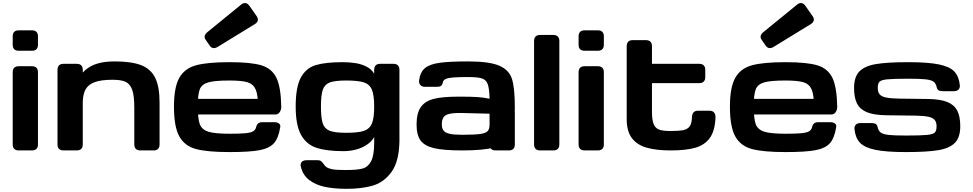

<svg xmlns="http://www.w3.org/2000/svg" viewBox="-20 -977 6319 1247"><path d="M101.6 -546.9H187.5Q206.5 -546.9 216.6 -536.9Q226.6 -526.9 226.6 -507.8V-39.1Q226.6 -20 216.6 -10Q206.5 0 187.5 0H101.6Q82.5 0 72.5 -10Q62.5 -20 62.5 -39.1V-507.8Q62.5 -526.9 72.5 -536.9Q82.5 -546.9 101.6 -546.9ZM100.1 -779.9H189Q207.1 -779.9 216.8 -769.9Q226.6 -759.9 226.6 -740.8V-686.5Q226.6 -667.5 216.8 -657.5Q207.1 -647.5 189 -647.5H100.1Q81.9 -647.5 72.2 -657.5Q62.5 -667.5 62.5 -686.5V-740.8Q62.5 -759.9 72.2 -769.9Q81.9 -779.9 100.1 -779.9Z M353.5 -39.1V-523.4Q353.5 -542.5 363.5 -552.5Q373.5 -562.5 392.6 -562.5H478.5Q497.6 -562.5 507.6 -552.5Q517.6 -542.5 517.6 -523.4V-39.1Q517.6 -20 507.6 -10Q497.6 0 478.5 0H392.6Q373.5 0 363.5 -10Q353.5 -20 353.5 -39.1ZM852.2 -39.1V-278.2Q852.2 -354.8 838.8 -393.2Q825.3 -431.6 796.1 -445.3Q767 -459 712.6 -459Q637 -459 594.8 -443.5Q552.5 -427.9 534.9 -394.6Q517.3 -361.3 517.3 -304.2L476.3 -443.8Q499.8 -491.5 533.1 -521Q566.4 -550.5 613.1 -564.3Q659.8 -578.1 724.3 -578.1Q832.9 -578.1 895.8 -554.1Q958.7 -530 987.5 -472.6Q1016.3 -415.1 1016.3 -312.5V-39.1Q1016.3 -20 1006.6 -10Q996.9 0 978.7 0H891.3Q872.3 0 862.3 -10Q852.2 -20 852.2 -39.1Z M1109.9 -284.2Q1109.9 -410.3 1144.5 -471.6Q1179.2 -532.9 1253.5 -553.1Q1327.7 -573.2 1470.6 -573.2Q1609.7 -573.2 1677.6 -552.8Q1745.5 -532.3 1775 -472.3Q1804.4 -412.2 1806.7 -283.9Q1807.1 -264.9 1797 -249.3Q1786.8 -233.6 1769.1 -233.6H1694.3Q1682.7 -233.6 1673.9 -241.3Q1665 -248.9 1660.3 -260.9Q1655.6 -272.9 1655.6 -285.2Q1655.8 -361 1640.4 -396.1Q1625.1 -431.2 1587.8 -442.6Q1550.6 -454.1 1470.6 -454.1Q1373.5 -454.1 1331.8 -441.8Q1290.1 -429.6 1277.3 -396.5Q1264.6 -363.4 1264.6 -287.1Q1264.6 -206.3 1277.5 -170.9Q1290.4 -135.5 1332.1 -122Q1373.7 -108.4 1470.6 -108.4Q1538.3 -108.4 1573.2 -111.7Q1608.2 -115 1624 -124.2Q1639.7 -133.3 1643.6 -152.1Q1647.7 -168.1 1657 -175.7Q1666.4 -183.4 1682.7 -183.4H1761.1Q1781 -183.4 1791.7 -175.2Q1802.3 -167 1800.2 -152.1Q1789.1 -80.7 1759.5 -47.2Q1730 -13.8 1665.3 -1.5Q1600.7 10.7 1470.6 10.7Q1326.5 10.7 1252.7 -9.1Q1178.9 -29 1144.4 -91.4Q1109.9 -153.8 1109.9 -284.2ZM1188.9 -335H1742.3Q1757.6 -335 1766.1 -329.7Q1774.6 -324.4 1778 -313.7Q1781.3 -303 1781.3 -284.2Q1781.3 -278.2 1781 -271.2Q1780.7 -256.6 1778 -249Q1775.3 -241.4 1768.3 -237.4Q1761.2 -233.4 1748.1 -233.4H1188.9Q1173.5 -233.4 1165 -238.7Q1156.5 -243.9 1153.2 -254.6Q1149.8 -265.3 1149.8 -284.2Q1149.8 -303 1153.2 -313.7Q1156.5 -324.4 1165 -329.7Q1173.5 -335 1188.9 -335ZM1599.8 -939.4 1645.6 -874.1Q1657.1 -858.2 1654.3 -844.2Q1651.5 -830.3 1634.3 -819.9L1394.2 -672.7Q1378.2 -663 1365.5 -664.7Q1352.7 -666.4 1343.5 -678.8L1315.8 -718.6Q1306.8 -731 1309.6 -743.6Q1312.3 -756.2 1326.7 -768.1L1545.1 -946.3Q1560.2 -959 1574.4 -957.1Q1588.6 -955.3 1599.8 -939.4Z M1933.6 104.1Q1929.3 85.5 1939.9 74.6Q1950.5 63.6 1970.7 63.6H2044.4Q2056.3 63.6 2063.2 68.2Q2070 72.9 2078.2 83.2Q2081.2 88.1 2086.9 95.3Q2098.1 110 2117.5 116.8Q2136.8 123.7 2162.1 125.4Q2187.3 127.1 2232.9 127.1Q2300.8 127.1 2335.6 117.4Q2370.5 107.7 2390.3 70.1Q2410.2 32.4 2410.2 -49.1V-86.6Q2393.5 -57.1 2362.3 -36.6Q2331.1 -16 2292.3 -5.7Q2253.5 4.7 2211.9 4.7Q2101.3 4.7 2035.4 -17Q1969.5 -38.8 1935 -101.6Q1900.4 -164.5 1900.4 -285.2Q1900.4 -411.1 1933.8 -473Q1967.2 -534.9 2030.4 -554.1Q2093.6 -573.2 2206.9 -573.2Q2251.6 -573.2 2290.7 -566.7Q2329.8 -560.3 2361.8 -543.6Q2393.8 -526.9 2410.2 -497.9V-523.4Q2410.2 -542.5 2420.2 -552.5Q2430.2 -562.5 2449.2 -562.5H2535.2Q2554.2 -562.5 2564.2 -552.5Q2574.2 -542.5 2574.2 -523.4V-59.6Q2571.8 72.4 2522.4 140.1Q2472.9 207.8 2400.9 228.6Q2328.8 249.4 2232.9 249.4Q2149.5 249.4 2089.2 236.5Q2028.8 223.5 1987.3 191.3Q1945.8 159 1933.6 104.1ZM2229.5 -454.1Q2155.7 -454.1 2122.2 -441.6Q2088.7 -429 2076.6 -394.4Q2064.5 -359.9 2064.5 -284.6Q2064.5 -209.6 2076.4 -174.9Q2088.4 -140.2 2122.3 -127.3Q2156.2 -114.5 2229.5 -114.5Q2306.6 -114.5 2343.9 -127.3Q2381.2 -140.2 2395.7 -175.5Q2410.2 -210.8 2410.2 -284.6Q2410.2 -358.6 2395.8 -393.8Q2381.3 -429 2344.2 -441.6Q2307 -454.1 2229.5 -454.1Z M2685.5 -167.5Q2685.5 -242.7 2713.2 -281.7Q2740.9 -320.8 2797.5 -335Q2854.1 -349.2 2955.6 -349.2H2984.9Q3043.2 -349.1 3082.7 -346.4Q3122.2 -343.8 3159.7 -335.7Q3158.2 -401.9 3147.7 -430.4Q3137.2 -459 3109.9 -467.8Q3082.5 -476.6 3018.9 -476.6Q2959.3 -476.6 2925.9 -474Q2892.6 -471.4 2876.2 -464.5Q2859.9 -457.5 2856.7 -443.9Q2852.9 -426 2844.5 -419.5Q2836 -413.1 2817.3 -413.1H2739.6Q2720.3 -413.1 2710.1 -424.7Q2699.9 -436.2 2702.1 -455.5Q2708.9 -508.5 2739.6 -534.2Q2770.3 -560 2833.8 -569Q2897.3 -578.1 3018.9 -578.1Q3159 -578.1 3223 -550.2Q3287 -522.4 3305.4 -463.3Q3323.7 -404.2 3323.7 -281.2Q3323.7 -157.3 3292.4 -98.2Q3261.1 -39.1 3191 -19.5Q3120.9 0 2981.9 0Q2863.3 0 2800.8 -14.3Q2738.3 -28.6 2711.9 -64.2Q2685.5 -99.8 2685.5 -167.5ZM3159.7 -171.9 3159.5 -238.6 2981.7 -243Q2925.7 -244.1 2898.2 -237.4Q2870.7 -230.7 2860.1 -214.4Q2849.4 -198.1 2849.6 -167.5Q2849.8 -142.7 2861.1 -128.7Q2872.4 -114.6 2899.7 -108.1Q2927 -101.6 2981.9 -101.6Q3064.5 -101.6 3100.9 -107.2Q3137.4 -112.9 3148.6 -126.8Q3159.9 -140.7 3159.7 -171.9ZM3159.7 -39.1V-242.2Q3159.7 -261.2 3169.7 -271.2Q3179.7 -281.2 3198.7 -281.2H3284.7Q3303.7 -281.2 3313.7 -271.2Q3323.7 -261.2 3323.7 -242.2V-39.1Q3323.7 -20 3313.7 -10Q3303.7 0 3284.7 0H3198.7Q3179.7 0 3169.7 -10Q3159.7 -20 3159.7 -39.1Z M3448.7 -39.1V-710.9Q3448.7 -730 3458.7 -740Q3468.8 -750 3487.8 -750H3573.7Q3592.8 -750 3602.8 -740Q3612.8 -730 3612.8 -710.9V-39.1Q3612.8 -20 3602.8 -10Q3592.8 0 3573.7 0H3487.8Q3468.8 0 3458.7 -10Q3448.7 -20 3448.7 -39.1Z M3776.9 -546.9H3862.8Q3881.8 -546.9 3891.8 -536.9Q3901.9 -526.9 3901.9 -507.8V-39.1Q3901.9 -20 3891.8 -10Q3881.8 0 3862.8 0H3776.9Q3757.8 0 3747.8 -10Q3737.8 -20 3737.8 -39.1V-507.8Q3737.8 -526.9 3747.8 -536.9Q3757.8 -546.9 3776.9 -546.9ZM3775.4 -779.9H3864.3Q3882.4 -779.9 3892.1 -769.9Q3901.9 -759.9 3901.9 -740.8V-686.5Q3901.9 -667.5 3892.1 -657.5Q3882.4 -647.5 3864.3 -647.5H3775.4Q3757.2 -647.5 3747.5 -657.5Q3737.8 -667.5 3737.8 -686.5V-740.8Q3737.8 -759.9 3747.5 -769.9Q3757.2 -779.9 3775.4 -779.9Z M4050.3 -203.1V-677.2Q4050.3 -696.3 4060.3 -706.3Q4070.3 -716.3 4089.4 -716.3H4175.3Q4194.3 -716.3 4204.3 -706.3Q4214.4 -696.3 4214.4 -677.2V-562.5H4521.5Q4540.5 -562.5 4550.5 -552.4Q4560.5 -542.4 4560.5 -523.8V-475.6Q4560.5 -457.2 4550.5 -447.2Q4540.5 -437.1 4521.5 -437.1H4214.4V-251.2Q4214.4 -196.7 4225.6 -170.3Q4236.9 -143.8 4261.4 -135Q4285.8 -126.2 4333 -126.2Q4388.2 -126.2 4416.1 -131.4Q4444 -136.6 4458.6 -155.4Q4473.1 -174.1 4474.1 -217.5Q4474.9 -237.3 4485 -247.7Q4495.1 -258 4513.7 -258H4588.4Q4607.4 -258 4617.5 -246.4Q4627.6 -234.9 4627 -213.1Q4623.4 -126.9 4590.1 -80.9Q4556.8 -34.9 4495.8 -17.4Q4434.9 0 4336.8 0Q4241.5 0 4179.1 -18.1Q4116.7 -36.2 4083.5 -80.5Q4050.3 -124.8 4050.3 -203.1Z M4720.7 -284.2Q4720.7 -410.3 4755.4 -471.6Q4790 -532.9 4864.3 -553.1Q4938.6 -573.2 5081.4 -573.2Q5220.5 -573.2 5288.4 -552.8Q5356.3 -532.3 5385.8 -472.3Q5415.2 -412.2 5417.6 -283.9Q5418 -264.9 5407.8 -249.3Q5397.7 -233.6 5380 -233.6H5305.2Q5293.6 -233.6 5284.7 -241.3Q5275.9 -248.9 5271.1 -260.9Q5266.4 -272.9 5266.4 -285.2Q5266.6 -361 5251.3 -396.1Q5235.9 -431.2 5198.7 -442.6Q5161.4 -454.1 5081.4 -454.1Q4984.4 -454.1 4942.7 -441.8Q4901 -429.6 4888.2 -396.5Q4875.4 -363.4 4875.4 -287.1Q4875.4 -206.3 4888.3 -170.9Q4901.3 -135.5 4942.9 -122Q4984.6 -108.4 5081.4 -108.4Q5149.1 -108.4 5184.1 -111.7Q5219 -115 5234.8 -124.2Q5250.6 -133.3 5254.4 -152.1Q5258.5 -168.1 5267.9 -175.7Q5277.2 -183.4 5293.6 -183.4H5372Q5391.8 -183.4 5402.5 -175.2Q5413.2 -167 5411 -152.1Q5399.9 -80.7 5370.4 -47.2Q5340.8 -13.8 5276.2 -1.5Q5211.5 10.7 5081.4 10.7Q4937.3 10.7 4863.5 -9.1Q4789.7 -29 4755.2 -91.4Q4720.7 -153.8 4720.7 -284.2ZM4799.7 -335H5353.1Q5368.5 -335 5377 -329.7Q5385.4 -324.4 5388.8 -313.7Q5392.2 -303 5392.2 -284.2Q5392.2 -278.2 5391.8 -271.2Q5391.5 -256.6 5388.8 -249Q5386.1 -241.4 5379.1 -237.4Q5372.1 -233.4 5359 -233.4H4799.7Q4784.4 -233.4 4775.9 -238.7Q4767.4 -243.9 4764 -254.6Q4760.6 -265.3 4760.6 -284.2Q4760.6 -303 4764 -313.7Q4767.4 -324.4 4775.9 -329.7Q4784.4 -335 4799.7 -335ZM5210.6 -939.4 5256.4 -874.1Q5268 -858.2 5265.1 -844.2Q5262.3 -830.3 5245.1 -819.9L5005.1 -672.7Q4989.1 -663 4976.3 -664.7Q4963.6 -666.4 4954.3 -678.8L4926.7 -718.6Q4917.7 -731 4920.4 -743.6Q4923.1 -756.2 4937.5 -768.1L5156 -946.3Q5171 -959 5185.2 -957.1Q5199.4 -955.3 5210.6 -939.4Z M5529.8 -138.2Q5527.8 -156.7 5538.3 -167.2Q5548.8 -177.7 5568.4 -177.7H5640.3Q5659.1 -177.7 5668.2 -171.6Q5677.2 -165.5 5680.4 -149.9Q5685.5 -126.5 5700.8 -115.6Q5716.1 -104.7 5752.1 -100.7Q5788.1 -96.7 5864 -96.7Q5961.3 -96.7 6000.6 -100.7Q6039.9 -104.7 6051.4 -116.2Q6062.8 -127.7 6062.8 -156.6Q6062.8 -183.7 6050.4 -198.2Q6038 -212.8 6008.7 -218.9Q5979.4 -225 5924.9 -226L5737.3 -228.4Q5656.4 -229.4 5610.9 -248Q5565.3 -266.7 5546.1 -304.7Q5526.9 -342.7 5526.9 -405.3Q5526.9 -476.8 5561 -512.5Q5595.1 -548.1 5668.6 -560.7Q5742 -573.2 5879.6 -573.2Q6008.3 -573.2 6078.4 -558.6Q6148.4 -544 6178.3 -512.4Q6208.1 -480.7 6213.8 -424.3Q6215.7 -405.8 6205.2 -395.3Q6194.7 -384.8 6175.2 -384.8H6103.2Q6084.5 -384.8 6075.4 -390.9Q6066.3 -397 6063.2 -412.6Q6058 -436 6042.7 -446.9Q6027.4 -457.8 5991.5 -461.8Q5955.5 -465.8 5879.6 -465.8Q5782.2 -465.8 5742.9 -461.8Q5703.6 -457.8 5692.2 -446.3Q5680.8 -434.8 5680.8 -405.9Q5680.8 -378.8 5693.2 -364.3Q5705.6 -349.7 5734.9 -343.6Q5764.2 -337.5 5818.7 -336.5L6006.2 -334.1Q6087.1 -333.1 6132.7 -314.5Q6178.2 -295.8 6197.5 -257.8Q6216.7 -219.8 6216.7 -157.2Q6216.7 -85.7 6182.6 -50Q6148.4 -14.4 6075 -1.8Q6001.6 10.7 5864 10.7Q5735.3 10.7 5665.2 -3.9Q5595.1 -18.5 5565.3 -50.1Q5535.4 -81.8 5529.8 -138.2Z"/></svg>

Font: Gyrochrome
Style: Regular
Weight: 400
Designer: David Moles
Foundry: David Moles
Version: Version 1.005;Glyphs 3.2.3 (3260)